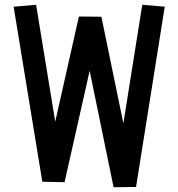

<svg xmlns="http://www.w3.org/2000/svg" viewBox="-20 -787 745 803"><path d="M496 -271 404 -717 310 -718 211 -278 131 -767 37 -759 157 -27 250 -25 355 -491 455 -4 549 -5 669 -759 575 -767Z"/></svg>

Font: LXGW Marker Gothic
Style: Regular
Weight: 400
Version: Version 1.001